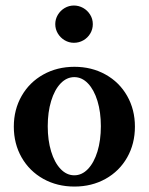

<svg xmlns="http://www.w3.org/2000/svg" viewBox="-20 -668 541 699"><path d="M30.3 -207Q30.3 -269 58.8 -318.8Q87.4 -368.7 137.7 -396.7Q188.1 -424.8 251 -424.8Q313.9 -424.8 364.2 -396.7Q414.6 -368.7 442.9 -318.8Q471.2 -269 471.2 -207Q471.2 -144.5 442.9 -94.7Q414.6 -44.9 364.2 -16.8Q313.9 11.2 251 11.2Q188.1 11.2 137.7 -16.8Q87.4 -44.9 58.8 -94.7Q30.3 -144.5 30.3 -207ZM347.2 -208.6Q347.2 -259.8 334.8 -300.5Q322.3 -341.2 300.3 -364.2Q278.3 -387.2 250.5 -387.2Q222.7 -387.2 200.6 -364.2Q178.6 -341.1 166.2 -300.4Q153.8 -259.6 153.8 -208.4Q153.8 -157.2 166.2 -116.5Q178.6 -75.8 200.6 -52.8Q222.6 -29.8 250.5 -29.8Q278.3 -29.8 300.3 -52.8Q322.3 -75.9 334.8 -116.6Q347.2 -157.3 347.2 -208.6ZM181.2 -580.1Q181.2 -598.1 190.4 -613.8Q199.7 -629.4 215.3 -638.7Q231 -647.9 249 -647.9Q266.6 -647.9 282.5 -639.2Q298.3 -630.4 308.1 -614.7Q317.9 -599.1 317.9 -580.1Q317.9 -561.5 308.6 -545.9Q299.3 -530.3 283.4 -521.2Q267.6 -512.2 249 -512.2Q231 -512.2 215.3 -521.5Q199.7 -530.8 190.4 -546.4Q181.2 -562 181.2 -580.1Z"/></svg>

Font: Junicode Two Beta VF
Style: Regular
Weight: 400
Designer: Peter S. Baker
Foundry: Briery Creek Software
Version: Version 1.031 beta; ttfautohint (v1.8.1.43-b0c9)